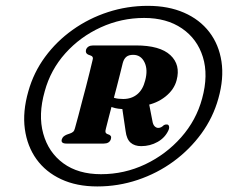

<svg xmlns="http://www.w3.org/2000/svg" viewBox="-20 -782 800 674"><path d="M321.5 -127.5Q395 -127.5 463.5 -150.5Q532 -173.5 589 -215.2Q646 -257 687 -313.2Q728 -369.5 746.5 -436Q766.5 -506.5 757.5 -566Q748.5 -625.5 714.8 -669.5Q681 -713.5 626 -737.5Q571 -761.5 499 -761.5Q426.5 -761.5 359 -739.5Q291.5 -717.5 235 -677.2Q178.5 -637 138.2 -582.2Q98 -527.5 79.5 -461.5Q59 -390 67.2 -329.2Q75.5 -268.5 108 -223.2Q140.5 -178 194.8 -152.8Q249 -127.5 321.5 -127.5ZM334.5 -170.5Q254.5 -170.5 202.2 -208.8Q150 -247 131.8 -313Q113.5 -379 137 -461.5Q157.5 -537 209.5 -595Q261.5 -653 333.8 -686Q406 -719 486 -719Q565 -719 618.8 -682.2Q672.5 -645.5 692.2 -581.8Q712 -518 689.5 -436Q669 -360 616 -300Q563 -240 489.8 -205.2Q416.5 -170.5 334.5 -170.5ZM600 -500.5Q591.5 -467.5 560.8 -443Q530 -418.5 488.5 -411.5Q469.5 -408.5 454.2 -403.8Q439 -399 419 -399Q392.5 -399 375 -405.2Q357.5 -411.5 346 -419.5L356.5 -452.5Q369.5 -442 381.8 -438.2Q394 -434.5 412.5 -434.5Q441.5 -434.5 461.5 -450.8Q481.5 -467 489.5 -499Q500 -537.5 487.2 -563.5Q474.5 -589.5 447.5 -589.5Q432 -589.5 423.5 -582.5Q415 -575.5 411 -561Q407 -544.5 401.5 -522.5Q396 -500.5 389.5 -475.5Q383 -450.5 376.2 -425Q369.5 -399.5 363.2 -375.5Q357 -351.5 352 -331.5Q349.5 -322.5 350.2 -318.5Q351 -314.5 355.5 -312L364.5 -308.5Q369.5 -305 370 -301.8Q370.5 -298.5 369 -293Q364 -278 344 -278H213.5Q192.5 -278 197 -293Q199 -299 203.2 -302.8Q207.5 -306.5 214.5 -309.5L226 -313.5Q232 -315.5 236.5 -319.2Q241 -323 243 -331.5Q249 -352 255.2 -376.2Q261.5 -400.5 268.2 -426.2Q275 -452 281.8 -477.5Q288.5 -503 294.2 -526.5Q300 -550 304.5 -569Q307 -576.5 305.5 -580.8Q304 -585 299.5 -586.5L289 -590.5Q279 -595.5 282 -607.5Q287.5 -622.5 307.5 -622.5H457Q541.5 -622.5 578 -588.5Q614.5 -554.5 600 -500.5ZM407 -416 500.5 -432 515 -357.5Q517 -344.5 522.8 -338.8Q528.5 -333 535.5 -333Q541 -333 545.8 -335.5Q550.5 -338 555 -342.5Q559.5 -345.5 566 -345Q571.5 -345 573.2 -339Q575 -333 571.5 -325Q559.5 -298.5 533.2 -283.8Q507 -269 475.5 -269Q452.5 -269 438.5 -281.2Q424.5 -293.5 421 -321.5Z"/></svg>

Font: Fraunces
Style: Bold Italic
Weight: 700
Italic angle: -16°
Version: Version 1.000;[b76b70a41]